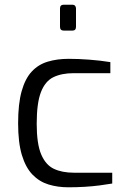

<svg xmlns="http://www.w3.org/2000/svg" viewBox="-20 -790 530 816"><path d="M270 6Q225 6 186 -6Q147 -18 118 -48Q89 -78 73 -131Q57 -184 57 -266Q57 -349 72 -402.5Q87 -456 115 -486Q143 -516 183 -528Q223 -540 272 -540Q312 -540 359 -536.5Q406 -533 449 -526V-479H293Q242 -479 207 -462Q172 -445 154 -398.5Q136 -352 136 -264Q136 -179 155 -134Q174 -89 209 -72.5Q244 -56 294 -56H457V-10Q434 -6 403.5 -2Q373 2 339 4Q305 6 270 6ZM251 -660Q235 -660 235 -676V-754Q235 -770 251 -770H288Q295 -770 299 -765.5Q303 -761 303 -754V-676Q303 -660 288 -660Z"/></svg>

Font: Exo Thin
Style: Regular
Weight: 400
Version: Version 2.000